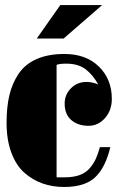

<svg xmlns="http://www.w3.org/2000/svg" viewBox="-20 -725 473 757"><path d="M232.9 12.2Q187.5 12.2 148.2 -1.5Q108.9 -15.1 76.2 -43.9Q43.5 -72.8 24.7 -123.3Q5.9 -173.8 5.9 -241.2Q5.9 -302.7 17.1 -349.9Q28.3 -397 53.7 -434.6Q79.1 -472.2 124.5 -492.2Q169.9 -512.2 233.9 -512.2Q319.3 -512.2 370.1 -462.4Q420.9 -412.6 420.9 -335Q420.9 -290 394 -259.5Q367.2 -229 329.1 -229Q287.1 -229 261 -251.7Q234.9 -274.4 234.9 -316.9Q234.9 -351.6 259.5 -376.7Q284.2 -401.9 320.8 -401.9Q344.2 -401.9 367.2 -392.1Q346.2 -430.2 317.1 -452.1Q288.1 -474.1 241.2 -474.1Q214.4 -474.1 203.1 -469.2V-25.9H235.8Q269.5 -25.9 293.7 -34.7Q317.9 -43.5 333.3 -61.3Q348.6 -79.1 357.4 -98.1Q366.2 -117.2 374 -145H415Q395.5 -63.5 354.7 -25.6Q314 12.2 232.9 12.2ZM125 -573.2 217.8 -705.1H382.8L231 -573.2Z"/></svg>

Font: Lletraferida
Style: Heavy
Weight: 900
Designer: Josep Patau Bellart
Foundry: Josep Patau Bellart
Version: Version 1.000